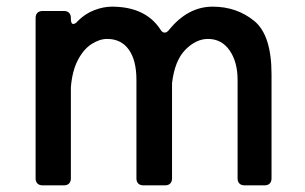

<svg xmlns="http://www.w3.org/2000/svg" viewBox="-20 -557 916 577"><path d="M796 -334V-21Q796 -11 790.5 -5.5Q785 0 775 0H715Q705 0 699.5 -5.5Q694 -11 694 -21V-317Q694 -371 670 -405.5Q646 -440 605 -440Q569 -440 537 -407.5Q505 -375 497 -307V-21Q497 -11 491.5 -5.5Q486 0 476 0H411Q401 0 395.5 -5.5Q390 -11 390 -21V-317Q390 -376 367 -408Q344 -440 302 -440Q279 -440 255 -424.5Q231 -409 214 -376.5Q197 -344 193 -295V-21Q193 -11 187.5 -5.5Q182 0 172 0H108Q98 0 92.5 -5.5Q87 -11 87 -21V-503Q87 -513 92.5 -518.5Q98 -524 108 -524H172Q182 -524 187.5 -518.5Q193 -513 193 -503V-501Q193 -485 200 -485Q207 -485 214 -494Q236 -516 263.5 -526.5Q291 -537 316 -537Q416 -537 461 -470Q467 -459 475 -459Q481 -459 487 -466Q544 -537 619 -537Q691 -537 743.5 -494.5Q796 -452 796 -334Z"/></svg>

Font: Shippori Antique B1
Style: Regular
Weight: 400
Designer: FONTDASU
Foundry: FONTDASU / Google Inc. / but / Adobe
Version: Version 2.001